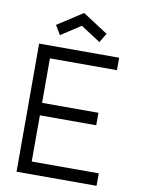

<svg xmlns="http://www.w3.org/2000/svg" viewBox="-103 -1038 819 1107"><g transform="rotate(10 307.0 -484.5)"><path d="M182.5 -819 150 -873 298 -969 446 -873 413.5 -819 298 -894ZM149 -677V-416.5H479V-343.5H149V-73H541.5V0H73V-750H541.5V-677Z"/></g></svg>

Font: Russisch Sans
Style: Regular
Weight: 400
Designer: Michael Sharanda (font) & Cristiano Sobral (main changes)
Foundry: Michael Sharanda
Version: Version 2.00;October 25, 2020;FontCreator 13.0.0.2681 64-bit